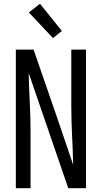

<svg xmlns="http://www.w3.org/2000/svg" viewBox="-20 -998 540 1018"><path d="M64 0V-735H158L284 -371L368 -124Q366 -204 362 -283Q358 -362 358 -441V-735H436V0H342L132 -611Q134 -531 138 -452Q142 -373 142 -294V0ZM261 -796 133 -932 192 -978 308 -834Z"/></svg>

Font: Iosevka Fixed
Style: Regular
Weight: 400
Monospace: yes
Designer: Belleve Invis
Foundry: Belleve Invis
Version: Version 33.2.4